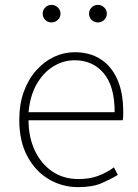

<svg xmlns="http://www.w3.org/2000/svg" viewBox="-20 -754 567 787"><path d="M300 13Q234 13 179 -20Q124 -53 91.5 -114.5Q59 -176 59 -262Q59 -327 77.5 -378Q96 -429 128.5 -465.5Q161 -502 201.5 -521Q242 -540 286 -540Q347 -540 391.5 -512Q436 -484 460.5 -429.5Q485 -375 485 -297Q485 -289 485 -280.5Q485 -272 483 -261H97Q97 -192 122.5 -137.5Q148 -83 194 -51.5Q240 -20 302 -20Q347 -20 382 -33Q417 -46 447 -68L463 -37Q433 -19 396 -3Q359 13 300 13ZM97 -294H450Q450 -401 405 -454Q360 -507 286 -507Q239 -507 198 -481.5Q157 -456 130 -408.5Q103 -361 97 -294ZM191 -662Q176 -662 165.5 -672.5Q155 -683 155 -698Q155 -713 165.5 -723.5Q176 -734 191 -734Q206 -734 217 -723.5Q228 -713 228 -698Q228 -683 217 -672.5Q206 -662 191 -662ZM382 -662Q366 -662 355.5 -672.5Q345 -683 345 -698Q345 -713 355.5 -723.5Q366 -734 382 -734Q396 -734 407 -723.5Q418 -713 418 -698Q418 -683 407 -672.5Q396 -662 382 -662Z"/></svg>

Font: Noto Sans HK Thin
Style: Regular
Weight: 100
Designer: Ryoko NISHIZUKA 西塚涼子 (kana, bopomofo & ideographs); Paul D. Hunt (Latin, Greek & Cyrillic); Sandoll Communications 산돌커뮤니
Foundry: Adobe
Version: Version 2.004-H2;hotconv 1.0.118;makeotfexe 2.5.65603